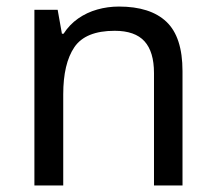

<svg xmlns="http://www.w3.org/2000/svg" viewBox="-20 -566 658 586"><path d="M343 -546Q439 -546 488 -499.5Q537 -453 537 -349V0H450V-343Q450 -408 421 -440Q392 -472 330 -472Q241 -472 207 -422Q173 -372 173 -278V0H85V-536H156L169 -463H174Q192 -491 218.5 -509.5Q245 -528 277 -537Q309 -546 343 -546Z"/></svg>

Font: Noto Sans Gurmukhi
Style: Regular
Weight: 400
Designer: Jelle Bosma - Monotype Design Team
Foundry: Monotype Imaging Inc.
Version: Version 2.003